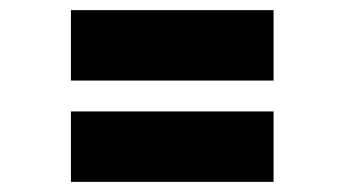

<svg xmlns="http://www.w3.org/2000/svg" viewBox="-20 -487 680 379"><path d="M120 -328V-467H520V-328ZM120 -128V-267H520V-128Z"/></svg>

Font: Figtree Light Black
Style: Regular
Weight: 900
Version: Version 2.000